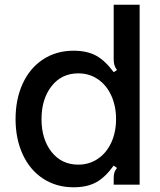

<svg xmlns="http://www.w3.org/2000/svg" viewBox="-20 -783 679 814"><path d="M46 -278Q46 -363 76.5 -429Q107 -495 163 -531.5Q219 -568 292 -568Q349 -568 387.5 -547Q426 -526 462 -477L476 -486Q462 -504 462 -530V-763H572V0H462V-27Q462 -42 465 -51.5Q468 -61 476 -71L462 -81Q426 -31 387.5 -10Q349 11 292 11Q219 11 163 -25.5Q107 -62 76.5 -128Q46 -194 46 -278ZM472 -278Q472 -334 451.5 -378.5Q431 -423 394.5 -447.5Q358 -472 312 -472Q241 -472 198.5 -417.5Q156 -363 156 -278Q156 -193 198.5 -139Q241 -85 312 -85Q358 -85 394.5 -109.5Q431 -134 451.5 -178Q472 -222 472 -278Z"/></svg>

Font: Open Sauce Sans Medium
Style: Regular
Weight: 500
Designer: Alfredo Marco Pradil
Foundry: Creative Sauce Fz LLC
Version: Version 1.477